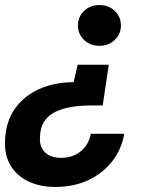

<svg xmlns="http://www.w3.org/2000/svg" viewBox="-25 -536 586 759"><path d="M405 -280 381 -119H332Q292 -119 256 -113Q220 -107 193 -93.5Q166 -80 150 -56Q134 -32 133 6Q131 31 140.5 49.5Q150 68 169.5 78Q189 88 216 88Q248 88 272.5 76Q297 64 313 42.5Q329 21 334 -7H466Q456 53 419.5 100.5Q383 148 325.5 175.5Q268 203 193 203Q132 203 86 180.5Q40 158 16 117Q-8 76 -5 18Q-2 -56 34 -106.5Q70 -157 130 -184Q190 -211 266 -211L282 -280ZM368 -516Q405 -516 429 -492.5Q453 -469 453 -435Q453 -402 429 -378.5Q405 -355 368 -355Q331 -355 307 -378.5Q283 -402 283 -435Q283 -469 307 -492.5Q331 -516 368 -516Z"/></svg>

Font: DM Sans ExtraBold
Style: Italic
Weight: 800
Italic angle: -10°
Designer: Colophon Foundry, Jonny Pinhorn
Foundry: Colophon Foundry
Version: Version 4.004;gftools[0.9.30]